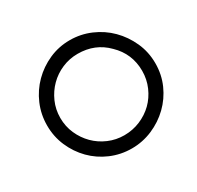

<svg xmlns="http://www.w3.org/2000/svg" viewBox="-108 -578 724 707"><g transform="rotate(-30 253.5 -225.0)"><path d="M265 -455Q311 -455 353 -437Q395 -419 426.5 -387.5Q458 -356 477 -314Q496 -272 496 -224Q496 -176 477.5 -134.5Q459 -93 427 -62Q395 -31 353 -13Q311 5 265 5Q218 5 176 -13Q134 -31 103 -62.5Q72 -94 54 -135.5Q36 -177 36 -224Q36 -271 54 -313Q72 -355 103.5 -386.5Q135 -418 176.5 -436.5Q218 -455 265 -455ZM388 -347Q339 -397 265 -397Q230 -397 198.5 -383.5Q167 -370 143.5 -346.5Q120 -323 106 -291.5Q92 -260 92 -224Q92 -188 106 -156.5Q120 -125 143.5 -101.5Q167 -78 198.5 -64.5Q230 -51 265 -51Q301 -51 333 -64.5Q365 -78 388.5 -101Q412 -124 426 -156Q440 -188 440 -224Q440 -297 388 -347Z"/></g></svg>

Font: Fundamental  Brigade Scvhlank
Style: Regular
Weight: 100
Designer: Peter Wiegel, original typeface by Arno Drescher 1935
Foundry: Peter Wiegel
Version: Version 0.000 2012 initial release